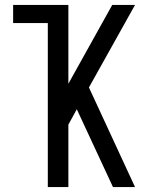

<svg xmlns="http://www.w3.org/2000/svg" viewBox="-20 -755 640 775"><path d="M173 0V-662H33V-735H256V-417L433 -735H525L339 -402L525 0H436L290 -314L256 -252V0Z"/></svg>

Font: Iosevka SS04 Extended
Style: Regular
Weight: 400
Width: 7
Monospace: yes
Designer: Belleve Invis
Foundry: Belleve Invis
Version: Version 19.0.0; ttfautohint (v1.8.4)